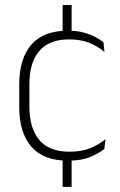

<svg xmlns="http://www.w3.org/2000/svg" viewBox="-20 -616 469 748"><path d="M259 -596.5V-480.5H224V-596.5ZM259 -10.5V112H224V-10.5ZM245 10Q150 10 102.5 -44.2Q55 -98.5 55 -199.5V-287.5Q55 -388.5 102.5 -442.5Q150 -496.5 245 -496.5Q278.5 -496.5 304.8 -489.5Q331 -482.5 350.5 -472.2Q370 -462 383 -451.5L387 -413.5Q363.5 -434 330 -448.2Q296.5 -462.5 248.5 -462.5Q172 -462.5 133.2 -417.5Q94.5 -372.5 94.5 -287V-200.5Q94.5 -116 133.2 -70.5Q172 -25 250 -25Q299.5 -25 333.5 -39.5Q367.5 -54 391 -74L386.5 -35.5Q366 -19 331.5 -4.5Q297 10 245 10Z"/></svg>

Font: Anek Malayalam Medium ExtraLight
Style: Regular
Weight: 250
Version: Version 1.003